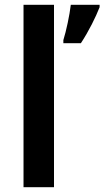

<svg xmlns="http://www.w3.org/2000/svg" viewBox="-20 -780 435 800"><path d="M205 0V-760H78V0ZM395 -750V-760H275C270 -717 256 -651 244 -613V-600H317C350 -650 379 -709 395 -750Z"/></svg>

Font: Noto Sans Lao SemiBold
Style: Regular
Weight: 600
Designer: Monotype Design Team
Foundry: Monotype Imaging Inc.
Version: Version 2.003